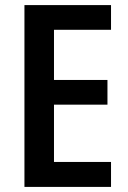

<svg xmlns="http://www.w3.org/2000/svg" viewBox="-20 -734 504 754"><path d="M76 0V-714H416V-617H192V-420H402V-323H192V-98H416V0Z"/></svg>

Font: Noto Sans Display Medium Narrow
Style: Regular
Weight: 500
Width: 4
Designer: Monotype Design team
Foundry: Monotype Imaging Inc.
Version: Version 1.000